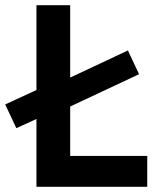

<svg xmlns="http://www.w3.org/2000/svg" viewBox="-32 -720 622 740"><path d="M108.5 0V-261.5L31 -226L-12 -317.5L108.5 -373V-700H238.5V-421L461 -525.5L504 -434L238.5 -309.5V-119H535.5V0Z"/></svg>

Font: Geologica EX Med
Style: Regular
Weight: 500
Designer: Sindre Bremnes, Frode Helland
Foundry: Monokrom Skriftforlag AS
Version: Version 1.010;gftools[0.9.28]